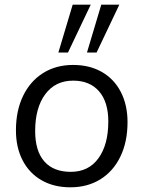

<svg xmlns="http://www.w3.org/2000/svg" viewBox="-20 -792 612 819"><path d="M48 -236Q48 -320 78.5 -383Q109 -446 164 -480.5Q219 -515 292 -515Q362 -515 414.5 -485Q467 -455 495.5 -399.5Q524 -344 524 -271Q524 -187 493.5 -124Q463 -61 408 -27Q353 7 280 7Q210 7 157.5 -23Q105 -53 76.5 -108Q48 -163 48 -236ZM442 -274Q442 -357 402.5 -402.5Q363 -448 292 -448Q216 -448 173 -390Q130 -332 130 -233Q130 -148 169 -103.5Q208 -59 282 -59Q358 -59 400 -117Q442 -175 442 -274ZM229 -568 290 -772H367L270 -568ZM351 -568 412 -772H489L392 -568Z"/></svg>

Font: Muli
Style: Italic
Weight: 400
Italic angle: -4.541°
Designer: Vernon Adams
Foundry: Vernon Adams
Version: Version 2.001